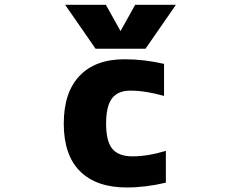

<svg xmlns="http://www.w3.org/2000/svg" viewBox="-20 -788 1040 819"><path d="M510.7 -535.2Q594.7 -535.2 679.7 -515.6V-378.9Q599.6 -401.4 536.1 -401.4Q483.4 -401.4 458 -368.7Q432.6 -335.9 432.6 -260.7Q432.6 -184.6 459.5 -152.8Q486.3 -121.1 544.9 -121.1Q610.4 -121.1 687.5 -144.5V-8.8Q600.6 11.7 520.5 11.7Q391.6 11.7 321.8 -57.1Q252 -126 252 -260.7Q252 -393.6 319.3 -464.4Q386.7 -535.2 510.7 -535.2ZM494.1 -655.3 556.6 -767.6H730.5L600.6 -580.1H387.7L257.8 -767.6H431.6Z"/></svg>

Font: GenEi Gothic M Heavy
Style: Regular
Weight: 800
Designer: o_tamon (Modified); [Source Han Sans]
Ryoko NISHIZUKA  (kana & ideographs); Paul D. Hunt (Latin, Greek & Cyrillic); Wenl
Version: Version 1.1a;Original Version 1.004